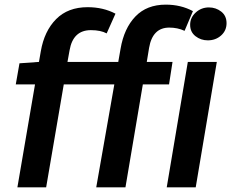

<svg xmlns="http://www.w3.org/2000/svg" viewBox="-20 -808 997 828"><path d="M358 -777Q425 -777 478 -749L440 -664Q414 -678 372 -678Q295 -678 280 -591L271 -541H490L500 -598Q515 -686 564 -737Q613 -788 695 -788Q760 -788 812 -760L776 -675Q746 -689 710 -689Q638 -689 623 -602L613 -541H724L709 -444H596L521 0H395L473 -444H255L179 0H55L131 -444H48L64 -535L148 -541L156 -587Q171 -674 222 -725.5Q273 -777 358 -777ZM790 -541H915L824 0H699ZM800 -701Q800 -732 824 -754Q848 -776 881 -776Q911 -776 934 -758Q957 -740 957 -708Q957 -676 933.5 -655Q910 -634 876 -634Q846 -634 823 -652Q800 -670 800 -701Z"/></svg>

Font: Nebula Sans Semibold
Style: Regular
Weight: 600
Italic angle: -9°
Designer: Paul D. Hunt for Adobe (as Source Sans)
Foundry: Nebula Entertainment & Broadcasting LLC
Version: Version 1.010